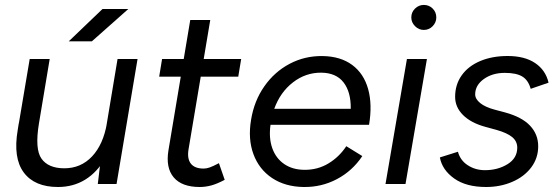

<svg xmlns="http://www.w3.org/2000/svg" viewBox="-20 -736 2232 768"><path d="M382.2 -92 450.2 -500H530.2L446.2 0H371.2ZM236.2 -62.8Q303.3 -62.5 348.2 -110.3Q393.2 -158.2 407.7 -243.2L446.7 -239.8Q432.8 -160.3 401.2 -104Q369.5 -47.7 321.4 -17.8Q273.3 12 212 12Q118.3 12 75.1 -46Q31.8 -104 50.8 -215.7L55 -242.3H135.8Q118.8 -139.5 146 -101.3Q173.2 -63.2 236.2 -62.8ZM98.8 -500H178.8L135.8 -242.3L51.7 -220.7ZM390 -700H493.3L347.5 -570.7H255Z M653.8 -134.7 741 -656H821L734.3 -139.5Q727.8 -101.5 743.3 -81.6Q758.8 -61.7 794.5 -61.7Q805.8 -61.7 818.8 -66.2Q831.7 -70.7 855.7 -83.3L878.8 -16.7Q848.2 -0.5 825 5.8Q801.8 12 778.7 12Q707.5 12 674.9 -26.4Q642.3 -64.8 653.8 -134.7ZM628.3 -500H944.7L933 -429.2H616.7Z M984.3 -257Q996.5 -332.3 1037.2 -390.5Q1077.8 -448.7 1138.6 -480.8Q1199.3 -512.8 1270.2 -511.8Q1342.3 -510.7 1388.8 -476.2Q1435.2 -441.8 1452.5 -380Q1469.8 -318.2 1456.2 -236.7H1062Q1054.7 -183.8 1069.2 -143Q1083.8 -102.2 1117.2 -79.6Q1150.7 -57 1197.5 -56.7Q1250.5 -56.2 1293.7 -82.2Q1336.8 -108.2 1365.2 -151.2L1429.2 -111.7Q1389.7 -52.3 1327.8 -19.6Q1266 13.2 1193.8 12Q1120.5 10.8 1068.4 -23.8Q1016.3 -58.5 993.8 -119.3Q971.3 -180.2 984.3 -257ZM1264.8 -445.3Q1202.7 -445.8 1151.8 -406.5Q1101 -367.2 1077 -300.8H1383Q1384 -368 1354.2 -406.4Q1324.5 -444.8 1264.8 -445.3Z M1607.7 -500H1687.7L1602 0H1522ZM1625.2 -666.3Q1625.2 -687.3 1640.2 -701.8Q1655.2 -716.3 1675.2 -716.3Q1696.2 -716.3 1710.7 -701.8Q1725.2 -687.3 1725.2 -666.3Q1725.2 -646.3 1710.7 -631.3Q1696.2 -616.3 1675.2 -616.3Q1655.2 -616.3 1640.2 -631.3Q1625.2 -646.3 1625.2 -666.3Z M1739.5 -106.3 1811.7 -129Q1821.2 -94.2 1851.4 -74.8Q1881.7 -55.3 1919.8 -55.3Q1971 -55.3 2010 -79.2Q2049 -103.2 2049 -145.5Q2049 -170.8 2028.7 -187.7Q2008.3 -204.5 1965.7 -216.5L1920 -229Q1863.3 -244.7 1831.9 -276.1Q1800.5 -307.5 1800.5 -348.7Q1800.5 -397.5 1826.8 -434.7Q1853.2 -471.8 1901 -491.9Q1948.8 -512 2010.5 -512Q2078.7 -512 2120.7 -483.7Q2162.7 -455.3 2174.2 -405.3L2102.8 -380.7Q2093 -415.7 2068.9 -430.1Q2044.8 -444.5 1999 -444.5Q1949.7 -444.5 1915.2 -419.8Q1880.7 -395 1880.7 -358.5Q1880.7 -340.2 1900.7 -323.8Q1920.7 -307.5 1959.3 -297.2L2000.2 -286.3Q2067.5 -268 2100.2 -233.3Q2132.8 -198.7 2132.8 -150.8Q2132.8 -103.5 2104.8 -66.2Q2076.7 -29 2028.8 -8.5Q1981 12 1924.5 12Q1844.3 12 1796.4 -22.3Q1748.5 -56.7 1739.5 -106.3Z"/></svg>

Font: Oak Sans Light Italic
Style: Regular
Weight: 400
Italic angle: -9.5°
Foundry: Erik Kennedy, Walven
Version: Version 1.000;Glyphs 3.1.2 (3151)